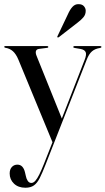

<svg xmlns="http://www.w3.org/2000/svg" viewBox="-28 -658 507 923"><path d="M271.5 -82.5 226.5 31 60.5 -371Q49 -398.5 34 -411.8Q19 -425 -1 -428Q-5.5 -429 -6.5 -430.2Q-7.5 -431.5 -7.5 -433Q-7.5 -435 -6.2 -435.8Q-5 -436.5 -2.5 -436.5H198.5Q201.5 -436.5 202.8 -435.5Q204 -434.5 204 -432.5Q204 -430 202.8 -429.2Q201.5 -428.5 198.5 -428L160 -423Q147.5 -421.5 144.8 -412.5Q142 -403.5 148 -389ZM183 130.5 239.5 -13 246 -28.5 379 -370.5Q389 -396 383.8 -407.5Q378.5 -419 360 -422.5L331 -427.5Q327.5 -428 326 -429Q324.5 -430 324.5 -432Q324.5 -434.5 326 -435.5Q327.5 -436.5 330 -436.5H453.5Q456.5 -436.5 458 -435.5Q459.5 -434.5 459.5 -432.5Q459.5 -430.5 458.2 -429.5Q457 -428.5 453.5 -427.5Q429 -424 414.2 -411.2Q399.5 -398.5 389 -371.5L190.5 134.5Q175.5 173 163.2 197.5Q151 222 135.2 233.2Q119.5 244.5 94 244.5Q60 244.5 39.2 224.8Q18.5 205 18.5 176Q18.5 156 29 144.8Q39.5 133.5 55.5 133.5Q70 133.5 79 143.2Q88 153 92 170L96 187Q98.5 201 105.2 211.2Q112 221.5 123 221.5Q132.5 221.5 141.8 211.2Q151 201 161 180.8Q171 160.5 183 130.5ZM298 -588.5Q308.5 -612.5 320.8 -625.5Q333 -638.5 349.5 -638Q367.5 -638 376 -627.5Q384.5 -617 384 -605.5Q384 -588 373 -575Q362 -562 346 -550L254.5 -479Q253 -478.5 251.2 -478Q249.5 -477.5 248 -479Q247 -480.5 247.5 -482Q248 -483.5 249 -485.5Z"/></svg>

Font: Fraunces 96pt
Style: Regular
Weight: 400
Version: Version 1.000;[b76b70a41]